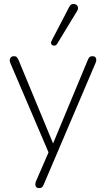

<svg xmlns="http://www.w3.org/2000/svg" viewBox="-20 -778 544 984"><path d="M180 186Q171 186 166 181Q161 176 161 168Q161 160 164 152L233 -7V13L33 -455Q29 -465 30 -472.5Q31 -480 36.5 -485Q42 -490 52 -490Q61 -490 65.5 -485.5Q70 -481 74 -473L264 -14H240L431 -473Q435 -482 439.5 -486Q444 -490 454 -490Q464 -490 468.5 -485Q473 -480 473.5 -472.5Q474 -465 470 -456L204 168Q200 178 195 182Q190 186 180 186ZM272 -552Q268 -546 262 -544.5Q256 -543 250 -545.5Q244 -548 242 -554Q240 -560 244 -568L335 -743Q340 -753 347.5 -756Q355 -759 362 -757.5Q369 -756 374 -751Q379 -746 380 -738.5Q381 -731 376 -723Z"/></svg>

Font: Nunito ExtraLight
Style: Regular
Weight: 200
Designer: Vernon Adams
Foundry: Vernon Adams
Version: Version 3.602;April 4, 2023;FontCreator 14.0.0.2856 64-bit